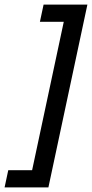

<svg xmlns="http://www.w3.org/2000/svg" viewBox="-49 -752 401 837"><path d="M-29 65 -13 -10H91L229 -657H125L141 -732H332L162 65Z"/></svg>

Font: Epunda Sans Medium
Style: Italic
Weight: 500
Italic angle: -12.0243°
Designer: Simon Atzbach
Foundry: typofactur
Version: Version 2.204; ttfautohint (v1.8.4.7-5d5b)